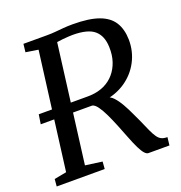

<svg xmlns="http://www.w3.org/2000/svg" viewBox="-134 -866 925 981"><g transform="rotate(-20 328.0 -375.5)"><path d="M8 0 11.5 -39.5 78 -52 160 -688.5 92.5 -699 97.5 -743H225.5Q250 -743 271.8 -745Q293.5 -747 317 -749Q340.5 -751 368.5 -751Q455.5 -751 508.5 -732Q561.5 -713 585.8 -674.5Q610 -636 611 -578.5Q611.5 -515 583.2 -461.2Q555 -407.5 503.8 -372.5Q452.5 -337.5 385 -329L403.5 -337.5Q421 -338.5 438.8 -319.5Q456.5 -300.5 472.8 -272Q489 -243.5 501.8 -215.2Q514.5 -187 523 -170Q539 -133 550.2 -108.5Q561.5 -84 571.5 -69.8Q581.5 -55.5 594 -49.5Q606.5 -43.5 626 -43.5L621 0H506.5Q497.5 0 487 -11.2Q476.5 -22.5 463.8 -48Q451 -73.5 435 -115Q421.5 -150 407 -185.8Q392.5 -221.5 377.8 -252.5Q363 -283.5 348.2 -303.8Q333.5 -324 319.5 -326.5Q317 -326.5 307.2 -326.5Q297.5 -326.5 278.5 -326.5Q259.5 -326.5 228.2 -326.5Q197 -326.5 150.5 -326.5Q104 -326.5 40 -326.5L48 -378Q101 -378 142 -378Q183 -378 213.2 -378Q243.5 -378 264.8 -378Q286 -378 299.8 -378Q313.5 -378 320.8 -378.2Q328 -378.5 331 -378.5Q372 -381 404.5 -396.2Q437 -411.5 459.5 -437.8Q482 -464 493.8 -499.2Q505.5 -534.5 504 -577Q502.5 -638.5 467.2 -669.2Q432 -700 348.5 -700Q341.5 -700 327 -699.2Q312.5 -698.5 295.8 -696.8Q279 -695 265 -692.8Q251 -690.5 245 -688L267 -727.5L180.5 -52L272 -39.5L269 0Z"/></g></svg>

Font: Merriweather Light 18pt
Style: Italic
Weight: 400
Italic angle: -7.8°
Version: Version 2.101